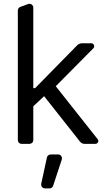

<svg xmlns="http://www.w3.org/2000/svg" viewBox="-20 -780 584 1041"><path d="M76.7 -21V-723.4Q76.7 -729.8 80.4 -735.1Q84.2 -740.4 90.2 -742.5L132.5 -758.2Q135.7 -759.6 139.9 -759.6Q148.4 -759.6 154.5 -753.6Q160.5 -747.5 160.5 -739V-302.2H170.5L396.7 -532.7Q408.7 -545.5 426.5 -545.5H475.1Q481.9 -545.5 486.3 -540.7Q490.8 -535.9 490.8 -529.5Q490.8 -522.7 486.5 -518.5L282.3 -312.5L509.6 -25.2Q513.1 -21.3 513.1 -15.6Q513.1 -9.2 508.5 -4.6Q503.9 0 497.2 0H438.2Q431.1 0 424.7 -3.2Q418.3 -6.4 413.7 -12.1L219.1 -258.5L160.5 -203.8V-21Q160.5 -12.1 154.5 -6Q148.4 0 139.9 0H97.7Q88.8 0 82.7 -6Q76.7 -12.1 76.7 -21ZM203.1 220.9Q203.1 229.4 209.2 235.4Q215.2 241.5 223.7 241.5H248.6Q255.3 241.5 260.7 237.6Q266 233.7 268.1 227.3L315 84.9Q316.1 81.7 316.1 78.5Q316.1 70 310 63.7Q304 57.5 295.1 57.5H254.6Q247.5 57.5 241.7 62.1Q235.8 66.8 234.4 73.9L203.5 216.3Q203.1 217.7 203.1 220.9Z"/></svg>

Font: DeltaSans
Style: Regular
Weight: 400
Designer: Rasmus Andersson
Foundry: rsms
Version: Version 3.012